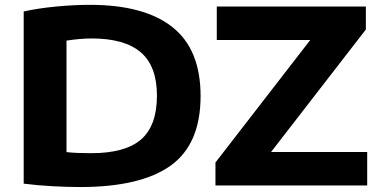

<svg xmlns="http://www.w3.org/2000/svg" viewBox="-20 -767 1578 794"><path d="M311.5 6.5Q260 6.5 198.5 3.2Q137 0 78 -7.5V-719.5Q135.5 -732.5 210.2 -739.8Q285 -747 351.5 -747Q577 -747 693.2 -654.8Q809.5 -562.5 809.5 -370Q809.5 -171 685.8 -82.2Q562 6.5 311.5 6.5ZM357.5 -133.5Q497.5 -133.5 563.2 -190.2Q629 -247 629 -371.5Q629 -493.5 562 -550.8Q495 -608 358.5 -608Q334.5 -608 307.2 -605.5Q280 -603 255 -599V-138Q277.5 -135.5 302 -134.5Q326.5 -133.5 357.5 -133.5ZM871 0V-95L1263 -601.5H876.5V-740H1493V-645L1101 -138.5H1498.5V0Z"/></svg>

Font: Encode Sans Expanded Expanded
Style: Bold
Weight: 700
Width: 7
Designer: Multiple Designers
Foundry: Impallari Type
Version: Version 3.000; ttfautohint (v1.8.3) -l 8 -r 50 -G 200 -x 14 